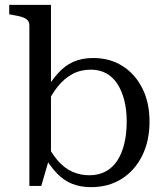

<svg xmlns="http://www.w3.org/2000/svg" viewBox="-20 -761 678 791"><path d="M355 10Q311 10 276.5 -4Q242 -18 213.5 -48Q185 -78 157 -125L167 -181Q190 -132 217 -100.5Q244 -69 277 -54Q310 -39 348 -39Q386 -39 415 -54.5Q444 -70 463 -99Q482 -128 492 -169Q502 -210 502 -260Q502 -309 492 -348Q482 -387 463.5 -415.5Q445 -444 417.5 -459Q390 -474 354 -474Q312 -474 278.5 -456Q245 -438 218 -404.5Q191 -371 168 -321L159 -375Q188 -424 217 -457Q246 -490 281.5 -506Q317 -522 364 -522Q432 -522 484 -489.5Q536 -457 566 -398Q596 -339 596 -260Q596 -180 565.5 -119Q535 -58 481 -24Q427 10 355 10ZM101 -655Q101 -670 93.5 -678Q86 -686 70 -691Q54 -696 29 -700L18 -702V-741H190V-112L182 -105L150 5H101Z"/></svg>

Font: Roboto Serif 72pt
Style: Regular
Weight: 400
Designer: Greg Gazdowicz
Foundry: Commercial Type
Version: Version 1.008